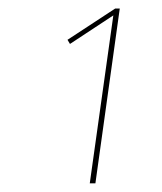

<svg xmlns="http://www.w3.org/2000/svg" viewBox="-20 -750 380 450"><path d="M260.7 -730 203.6 -320.3H190.4L245.6 -713.9L144 -647L138.2 -656.7L250 -730Z"/></svg>

Font: Fira Sans Compressed Hair
Style: Italic
Weight: 100
Width: 3
Italic angle: -8°
Designer: Carrois Corporate & Edenspiekermann AG
Foundry: Carrois Corporate GbR & Edenspiekermann AG
Version: Version 4.203;PS 004.203;hotconv 1.0.88;makeotf.lib2.5.64775